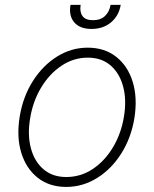

<svg xmlns="http://www.w3.org/2000/svg" viewBox="-20 -747 625 779"><path d="M248.6 11.4Q180.4 11.4 133.3 -25.6Q86.3 -62.5 66.4 -127Q46.5 -191.4 60 -274.5Q73.5 -355.5 113.6 -418.5Q153.8 -481.5 211.6 -517.6Q269.5 -553.6 335.6 -553.6Q404.5 -553.6 451.5 -516.5Q498.6 -479.4 518.5 -414.8Q538.4 -350.1 525.2 -267Q511.7 -186.4 471.6 -123.4Q431.5 -60.4 373.4 -24.5Q315.3 11.4 248.6 11.4ZM248.9 -28.8Q307.5 -28.8 356.5 -61.4Q405.5 -94.1 438.7 -149.9Q471.9 -205.6 483 -274.5Q494 -341.3 479.8 -395.2Q465.6 -449.2 429 -481.2Q392.4 -513.1 336.3 -513.1Q278.4 -513.1 229.2 -480.1Q180 -447.1 146.7 -391.3Q113.3 -335.6 102.3 -267Q90.9 -200.6 105.1 -146.5Q119.3 -92.3 156.1 -60.5Q192.8 -28.8 248.9 -28.8ZM428.6 -727.3H469.8Q462.4 -683.2 430.6 -656.4Q398.8 -629.6 351.2 -629.6Q304 -629.6 281.2 -656.4Q258.5 -683.2 266 -727.3H307.2Q302.6 -699.2 314.5 -682.2Q326.3 -665.1 357.2 -665.1Q388.1 -665.1 406.1 -682.2Q424 -699.2 428.6 -727.3Z"/></svg>

Font: Inter Extra Light  BETA
Style: Italic
Weight: 200
Italic angle: 9.39999°
Designer: Rasmus Andersson
Foundry: rsms
Version: Version 3.011;git-f93a4a705